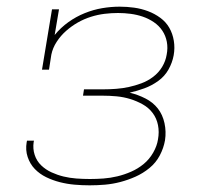

<svg xmlns="http://www.w3.org/2000/svg" viewBox="-20 -548 640 576"><path d="M249 8Q226 8 203.5 6Q181 4 159.5 -1.5Q138 -7 118.5 -16.5Q99 -26 84.5 -41Q70 -56 63 -77Q56 -98 60 -121L61 -126H82L81 -122Q78 -102 84 -83.5Q90 -65 103.5 -52Q117 -39 134.5 -31Q152 -23 170.5 -18.5Q189 -14 209 -12.5Q229 -11 250 -11Q270 -11 290.5 -12.5Q311 -14 332 -19Q353 -24 373.5 -33Q394 -42 411 -56Q428 -70 439.5 -90Q451 -110 454 -130Q458 -152 454 -172.5Q450 -193 438 -209Q426 -225 408 -235Q390 -245 370.5 -251Q351 -257 330 -259Q309 -261 287 -261H229L232 -280H290Q309 -280 328.5 -281.5Q348 -283 366.5 -287Q385 -291 404 -298Q423 -305 439.5 -317.5Q456 -330 466.5 -347.5Q477 -365 480 -384Q484 -404 480.5 -422.5Q477 -441 467 -456Q457 -471 441.5 -481.5Q426 -492 408.5 -498Q391 -504 372 -506.5Q353 -509 334 -509Q314 -509 293.5 -506.5Q273 -504 252.5 -497.5Q232 -491 213.5 -480.5Q195 -470 178.5 -455.5Q162 -441 150 -422.5Q138 -404 134 -384L127 -339H106L136 -520H157L144 -443Q162 -465 185 -481.5Q208 -498 234 -508.5Q260 -519 286.5 -523.5Q313 -528 339 -528Q361 -528 382.5 -525Q404 -522 424 -514.5Q444 -507 461 -494.5Q478 -482 488 -464.5Q498 -447 501.5 -425.5Q505 -404 501 -382Q497 -360 485.5 -339.5Q474 -319 454.5 -305Q435 -291 413 -283Q391 -275 369 -270Q394 -264 416.5 -252.5Q439 -241 453.5 -222.5Q468 -204 473.5 -178.5Q479 -153 475 -127Q471 -104 459.5 -82Q448 -60 428.5 -44Q409 -28 386.5 -18Q364 -8 341 -2Q318 4 295 6Q272 8 249 8Z"/></svg>

Font: Iosevka Etoile Thin
Style: Italic
Weight: 100
Italic angle: -9°
Designer: Belleve Invis
Foundry: Belleve Invis
Version: Version 22.1.2; ttfautohint (v1.8.4)